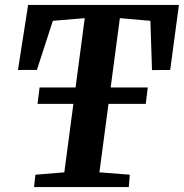

<svg xmlns="http://www.w3.org/2000/svg" viewBox="-20 -763 750 783"><path d="M118.9 0 124.4 -50.5 242.3 -60.2 325.6 -689 195.5 -678.1 130.5 -477.9 53.2 -477.6 94.7 -743H709.7L674.1 -477.6L599.9 -477.3L593.3 -678.1L468.8 -689L385.4 -60.2L509.5 -50.5L505.1 0ZM133.1 -339.3 141.4 -406.3H582.7L574.4 -339.3Z"/></svg>

Font: Merriweather Light
Style: Italic
Weight: 300
Italic angle: -7.8°
Designer: Eben Sorkin
Foundry: Eben Sorkin
Version: Version 2.101